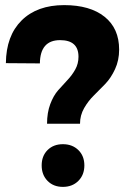

<svg xmlns="http://www.w3.org/2000/svg" viewBox="-20 -723 512 751"><path d="M3 -476Q4 -583 64.5 -643Q125 -703 231 -703Q332 -703 389 -657.5Q446 -612 446 -529Q446 -487 430 -452.5Q414 -418 392 -395Q370 -372 347.5 -350Q325 -328 309 -300Q293 -272 293 -239H164Q164 -282 176.5 -315.5Q189 -349 207.5 -370Q226 -391 244 -410Q262 -429 274.5 -451.5Q287 -474 287 -501Q287 -566 215 -566Q137 -566 136 -475ZM166 -15.5Q143 -39 143 -76Q143 -113 166 -136Q189 -159 226 -159Q263 -159 286.5 -136Q310 -113 310 -76Q310 -39 286.5 -15.5Q263 8 226 8Q189 8 166 -15.5Z"/></svg>

Font: Trueno
Style: Bd
Weight: 700
Designer: Julieta Ulanovsky
Foundry: Julieta Ulanovsky
Version: Version 3.001b